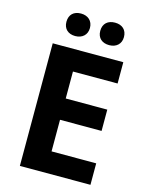

<svg xmlns="http://www.w3.org/2000/svg" viewBox="-134 -998 827 1080"><g transform="rotate(15 280.0 -458.5)"><path d="M501 0V-125H241V-309H483V-433H241V-590H501V-714H90V0ZM201 -786C242 -786 270 -811 270 -851C270 -892 242 -917 201 -917C159 -917 133 -893 133 -851C133 -810 160 -786 201 -786ZM399 -786C440 -786 468 -811 468 -851C468 -893 441 -917 399 -917C358 -917 330 -894 330 -851C330 -809 358 -786 399 -786Z"/></g></svg>

Font: Passageway
Style: Regular
Weight: 700
Foundry: Ascender Corporation
Version: Version 1.11